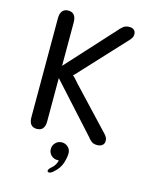

<svg xmlns="http://www.w3.org/2000/svg" viewBox="-124 -703 778 993"><g transform="rotate(15 265.5 -206.5)"><path d="M116.5 9.5Q74.5 9.5 74.5 -42.5V-571.5Q74.5 -597.5 85.5 -610.8Q96.5 -624 116.5 -624Q159 -624 159 -571.5V-339.5L387 -589.5Q400.5 -606 412.8 -615Q425 -624 443 -624Q461 -624 469.5 -615.5Q478 -607 478 -593Q478 -584.5 474.8 -577.8Q471.5 -571 465.5 -563.5L262 -344Q249 -329.5 240 -320Q231 -310.5 226 -307Q231 -303.5 240 -294Q249 -284.5 263 -268L465.5 -52.5Q472 -44.5 474.8 -37.2Q477.5 -30 477.5 -21.5Q477.5 -8 467.5 0.8Q457.5 9.5 439 9.5Q421.5 9.5 410.5 1.8Q399.5 -6 386.5 -23L159 -274V-42.5Q159 9.5 116.5 9.5ZM261.5 43Q280.5 43 294.5 56Q308.5 69 308.5 90.5Q308.5 110.5 299 141.5Q289.5 172.5 259.5 198.5Q252.5 205 246.5 208Q240.5 211 235.5 211Q231.5 211 229.2 208.2Q227 205.5 227 203Q227 199 231.5 193Q236 187 244.5 180Q254.5 171.5 260.8 160.2Q267 149 269.5 137Q268.5 137.5 265.8 137.5Q263 137.5 261.5 137.5Q241.5 137.5 227.8 124Q214 110.5 214 90.5Q214 71 227.8 57Q241.5 43 261.5 43Z"/></g></svg>

Font: Sono
Style: Regular
Weight: 400
Designer: Tyler Finck
Foundry: Tyler Finck
Version: Version 2.112